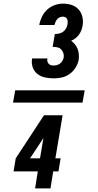

<svg xmlns="http://www.w3.org/2000/svg" viewBox="-20 -873 540 1061"><path d="M277 -440Q253 -440 229 -445Q205 -450 187 -464Q169 -478 161 -500.5Q153 -523 157 -548L158 -550H242V-549Q240 -541 242 -533.5Q244 -526 249 -520.5Q254 -515 261 -513Q268 -511 276 -511Q285 -511 294.5 -513.5Q304 -516 312 -522Q320 -528 325 -537Q330 -546 332 -555Q334 -568 330 -580Q326 -592 317.5 -600.5Q309 -609 296.5 -611.5Q284 -614 271 -614L283 -685Q294 -685 306 -687.5Q318 -690 328 -697Q338 -704 344.5 -715Q351 -726 353 -738Q354 -745 354 -753Q354 -761 351 -767.5Q348 -774 341.5 -777.5Q335 -781 327 -781Q319 -781 310.5 -777.5Q302 -774 296 -767Q290 -760 286.5 -751.5Q283 -743 281 -735H197Q201 -758 211.5 -780Q222 -802 240 -819Q258 -836 281.5 -844.5Q305 -853 327 -853Q353 -853 376 -845.5Q399 -838 414.5 -820.5Q430 -803 435.5 -778.5Q441 -754 436 -729Q434 -717 429 -704.5Q424 -692 416 -681Q408 -670 397 -661.5Q386 -653 373 -648Q385 -639 394 -628Q403 -617 408.5 -603.5Q414 -590 415.5 -574.5Q417 -559 415 -544Q411 -521 398 -500Q385 -479 365 -464.5Q345 -450 322.5 -445Q300 -440 277 -440ZM52 -306 64 -374H448L436 -306ZM174 168 189 74H55L67 2L223 -236H326L286 2H315L303 74H274L259 168ZM146 2H201L220 -110Z"/></svg>

Font: Iosevka SS18 Extrabold
Style: Italic
Weight: 800
Italic angle: -9°
Monospace: yes
Designer: Belleve Invis
Foundry: Belleve Invis
Version: Version 25.1.1; ttfautohint (v1.8.4)